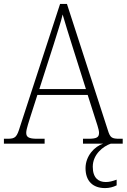

<svg xmlns="http://www.w3.org/2000/svg" viewBox="-22 -734 647 981"><path d="M-2 0H206V-25H168C122 -25 112 -35 112 -56C112 -75 128 -119 134 -140L169 -249H426L463 -133C469 -113 484 -73 484 -56C484 -34 475 -25 430 -25H402V0H505C461 14 415 63 415 125C415 192 453 227 515 227C536 227 556 222 574 213V184C551 192 538 196 518 196C482 196 452 176 452 118C452 54 506 13 544 0H605V-25H590C549 -25 541 -30 529 -69L320 -714H285L81 -89C64 -33 57 -25 16 -25H-2ZM179 -279 252 -506C267 -557 291 -625 298 -660C310 -620 329 -556 349 -494L417 -279Z"/></svg>

Font: Noto Serif Bengali SemiCondensed ExtraLight
Style: Regular
Weight: 200
Width: 4
Designer: Juan Bruce, Universal Thirst, Indian Type Foundry and the Monotype Design Team.
Foundry: Monotype Imaging Inc.
Version: Version 2.003